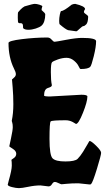

<svg xmlns="http://www.w3.org/2000/svg" viewBox="-20 -963 548 993"><path d="M214 -889Q214 -869 209 -853.5Q204 -838 194.5 -830Q185 -822 165 -815.5Q145 -809 126.5 -809Q108 -809 100 -817Q99 -818 99 -828Q99 -843 88 -843H82Q78 -843 75 -845.5Q72 -848 72 -872.5Q72 -897 73.5 -899.5Q75 -902 85.5 -913Q96 -924 107 -930Q150 -943 160 -943Q170 -943 184.5 -938.5Q199 -934 199 -930Q195 -920 195 -911Q214 -895 214 -889ZM436 -876Q435 -846 426 -837Q417 -828 411.5 -828Q406 -828 392 -814.5Q378 -801 375 -801L332 -807Q318 -812 289 -837Q286 -840 286 -855Q286 -870 289.5 -888Q293 -906 297 -906Q310 -906 351 -939Q361 -943 369 -943Q420 -931 420 -916Q414 -907 414 -901.5Q414 -896 425 -889Q436 -882 436 -876ZM238 -464 401 -473Q432 -473 432 -464Q432 -437 409 -379.5Q386 -322 373 -322L356 -332Q339 -341 320 -341Q248 -341 242 -335Q236 -329 236 -244.5Q236 -160 252 -144Q268 -128 318 -128Q368 -128 381.5 -141.5Q395 -155 409.5 -178Q424 -201 433 -217.5Q442 -234 443 -234Q452 -234 477.5 -209Q503 -184 503 -172.5Q503 -161 481.5 -90.5Q460 -20 451 -11Q450 -9 443 -9L386 -15Q350 -15 326 -12.5Q302 -10 298.5 -10Q295 -10 282.5 -16Q270 -22 264.5 -22Q259 -22 255.5 -19Q252 -16 249 -11Q242 1 231 1L189 -4Q160 -4 126.5 3Q93 10 78 10Q63 10 41.5 4.5Q20 -1 20 -8Q20 -10 25 -28Q41 -84 41 -106.5Q41 -129 39 -136Q39 -137 51.5 -145.5Q64 -154 64 -168Q64 -182 46 -193.5Q28 -205 28 -206L37 -248Q46 -290 46 -305Q46 -320 43.5 -328Q41 -336 41 -337V-339Q49 -377 49 -423.5Q49 -470 45.5 -510.5Q42 -551 42 -552Q42 -553 52 -561Q62 -569 62 -579.5Q62 -590 52 -609Q24 -666 24 -741Q24 -752 93 -760.5Q162 -769 225 -769Q238 -769 247 -758Q256 -747 262.5 -747Q269 -747 321.5 -757Q374 -767 404 -767Q477 -767 477 -750Q477 -721 465 -672.5Q453 -624 447 -618Q437 -606 397 -606Q393 -606 386.5 -620.5Q380 -635 362.5 -649.5Q345 -664 324 -664Q303 -664 279 -655.5Q255 -647 249 -641Q243 -635 243 -590.5Q243 -546 248 -524V-521Q248 -514 228 -508Q208 -502 208 -469Q208 -464 238 -464Z"/></svg>

Font: Piedra
Style: Regular
Weight: 400
Designer: Angel Koziupa & Ale Paul
Foundry: Angel Koziupa and Alejandro Paul
Version: Version 1.000